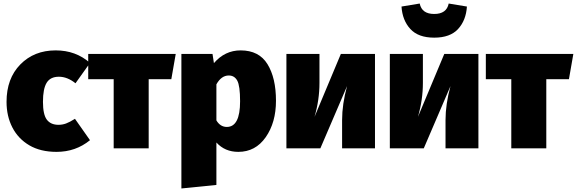

<svg xmlns="http://www.w3.org/2000/svg" viewBox="-20 -839 3263 1086"><path d="M300 20Q209 20 146 -17Q83 -54 50 -118Q17 -182 17 -263Q17 -395 95 -474.5Q173 -554 295 -554Q409 -554 489 -483L407 -368Q361 -405 313 -405Q265 -405 244 -371Q223 -337 223 -263Q223 -191 245 -162Q267 -133 311 -133Q333 -133 353.5 -140.5Q374 -148 404 -167L489 -46Q408 20 300 20Z M821 0H623V-391H479V-534H974L949 -391H821Z M1006 227V-534H1182L1190 -482Q1252 -554 1341 -554Q1445 -554 1493 -476Q1541 -398 1541 -269Q1541 -146 1483 -63Q1425 20 1328 20Q1252 20 1204 -33V207ZM1263 -121Q1338 -121 1338 -266Q1338 -354 1322 -383Q1306 -412 1274 -412Q1232 -412 1204 -362V-158Q1226 -121 1263 -121Z M2101 0H1915V-160Q1915 -249 1943 -352L1792 0H1600V-534H1787V-370Q1787 -274 1759 -178L1908 -534H2101Z M2686 0H2500V-160Q2500 -249 2528 -352L2377 0H2185V-534H2372V-370Q2372 -274 2344 -178L2493 -534H2686ZM2436 -626Q2346 -626 2301 -675Q2256 -724 2251 -802L2354 -819Q2366 -760 2436 -760Q2506 -760 2518 -819L2621 -802Q2616 -724 2571 -675Q2526 -626 2436 -626Z M3070 0H2872V-391H2728V-534H3223L3198 -391H3070Z"/></svg>

Font: Trujillo Black
Style: Regular
Weight: 900
Designer: Fira Sans original fonts by bBox Type GmbH, Carrois Corporate GbR, & Edenspiekermann AG / Changes by Cristiano Sobral
Foundry: Fira Sans original fonts by bBox Type GmbH, Carrois Corporate GbR, & Edenspiekermann AG / Changes by Cristiano Sobral
Version: Version 4.301;July 28, 2020;FontCreator 13.0.0.2655 64-bit